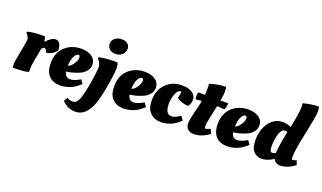

<svg xmlns="http://www.w3.org/2000/svg" viewBox="-89 -1299 3500 2087"><g transform="rotate(20 1660.5 -255.0)"><path d="M49 6H41Q38 -8 38 -37.5Q38 -67 62.5 -190.5Q87 -314 87 -330.5Q87 -347 78 -364.5Q69 -382 60 -391L51 -400L53 -415Q113 -434 252 -434Q265 -409 268 -375Q329 -443 376 -443Q437 -443 443 -340Q441 -338 438 -333.5Q435 -329 424 -318Q413 -307 401 -298Q367 -275 329 -271Q328 -271 315.5 -293Q303 -315 294.5 -315Q286 -315 263 -297Q260 -279 251.5 -236Q243 -193 238 -165Q223 -91 223 -41L224 -11Q180 6 49 6Z M412 -181Q412 -305 487.5 -374Q563 -443 674 -443Q751 -443 797.5 -409.5Q844 -376 844 -320Q844 -279 819 -247Q794 -215 758 -198Q682 -164 626 -157L601 -154Q612 -88 667 -88Q691 -88 720 -98.5Q749 -109 766 -120L783 -130L815 -87Q815 -87 804 -76Q798 -70 775.5 -52.5Q753 -35 728.5 -22Q704 -9 666 1.5Q628 12 590 12Q505 12 458.5 -37.5Q412 -87 412 -181ZM667 -370Q642 -370 621 -331Q600 -292 597 -220Q626 -224 655 -267.5Q684 -311 684 -340.5Q684 -370 667 -370Z M841 224Q754 224 686 154L713 111Q745 130 780 130Q815 130 840 83.5Q865 37 891 -109.5Q917 -256 917 -326Q917 -341 907 -360.5Q897 -380 887 -392L877 -404L879 -420Q951 -438 1089 -438Q1104 -421 1104 -371.5Q1104 -322 1086 -207Q1068 -92 1046 -7Q985 224 841 224ZM1038.5 -516Q993 -516 967.5 -540Q942 -564 942 -601.5Q942 -639 973.5 -664.5Q1005 -690 1050 -690Q1095 -690 1120 -669Q1145 -648 1145 -610Q1145 -572 1114.5 -544Q1084 -516 1038.5 -516Z M1146 -181Q1146 -305 1221.5 -374Q1297 -443 1408 -443Q1485 -443 1531.5 -409.5Q1578 -376 1578 -320Q1578 -279 1553 -247Q1528 -215 1492 -198Q1416 -164 1360 -157L1335 -154Q1346 -88 1401 -88Q1425 -88 1454 -98.5Q1483 -109 1500 -120L1517 -130L1549 -87Q1549 -87 1538 -76Q1532 -70 1509.5 -52.5Q1487 -35 1462.5 -22Q1438 -9 1400 1.5Q1362 12 1324 12Q1239 12 1192.5 -37.5Q1146 -87 1146 -181ZM1401 -370Q1376 -370 1355 -331Q1334 -292 1331 -220Q1360 -224 1389 -267.5Q1418 -311 1418 -340.5Q1418 -370 1401 -370Z M1844 -376Q1813 -376 1791 -321Q1769 -266 1769 -210Q1769 -87 1840 -87Q1885 -87 1942 -130L1974 -86Q1932 -40 1873.5 -14Q1815 12 1757 12Q1679 12 1630.5 -35.5Q1582 -83 1582 -179Q1582 -295 1653.5 -369Q1725 -443 1841 -443Q1916 -443 1959 -412.5Q2002 -382 2002 -335.5Q2002 -289 1974 -255Q1941 -255 1902.5 -267.5Q1864 -280 1841 -299L1856 -374Q1850 -376 1844 -376Z M2358 -354 2272 -361Q2232 -182 2228.5 -153Q2225 -124 2225 -105.5Q2225 -87 2237 -87Q2251 -87 2290 -105L2314 -57Q2282 -28 2233 -8Q2184 12 2138.5 12Q2093 12 2066 -11.5Q2039 -35 2039 -78Q2039 -121 2064 -216Q2089 -311 2097 -357Q2073 -355 2026 -350Q2022 -371 2022 -389.5Q2022 -408 2027 -431H2107Q2108 -444 2108 -518L2106 -559Q2203 -591 2291 -591Q2298 -575 2298 -535.5Q2298 -496 2285 -431H2375Q2375 -390 2358 -354Z M2344 -181Q2344 -305 2419.5 -374Q2495 -443 2606 -443Q2683 -443 2729.5 -409.5Q2776 -376 2776 -320Q2776 -279 2751 -247Q2726 -215 2690 -198Q2614 -164 2558 -157L2533 -154Q2544 -88 2599 -88Q2623 -88 2652 -98.5Q2681 -109 2698 -120L2715 -130L2747 -87Q2747 -87 2736 -76Q2730 -70 2707.5 -52.5Q2685 -35 2660.5 -22Q2636 -9 2598 1.5Q2560 12 2522 12Q2437 12 2390.5 -37.5Q2344 -87 2344 -181ZM2599 -370Q2574 -370 2553 -331Q2532 -292 2529 -220Q2558 -224 2587 -267.5Q2616 -311 2616 -340.5Q2616 -370 2599 -370Z M3137 12Q3075 12 3057 -36Q2981 12 2921.5 12Q2862 12 2825.5 -28.5Q2789 -69 2789 -160Q2789 -279 2849.5 -361Q2910 -443 3006 -443Q3053 -443 3100 -421Q3137 -590 3137 -664Q3137 -686 3134 -708Q3227 -734 3313 -734Q3321 -721 3321 -672.5Q3321 -624 3275.5 -412Q3230 -200 3230 -128Q3230 -90 3243 -90L3286 -104L3304 -53Q3216 12 3137 12ZM3006 -89Q3024 -89 3046 -101V-102Q3050 -183 3085 -357Q3065 -363 3056 -363Q3035 -363 3019 -342Q3003 -321 2994 -288Q2977 -220 2977 -154.5Q2977 -89 3006 -89Z"/></g></svg>

Font: Oleo Script
Style: Bold
Weight: 700
Designer: Soytutype
Foundry: Soytutype
Version: Version 1.002